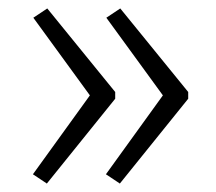

<svg xmlns="http://www.w3.org/2000/svg" viewBox="-20 -477 513 455"><path d="M253 -259 92 -457 59 -435 193 -251 58 -64 91 -42 253 -243ZM426 -259 265 -457 232 -435 366 -251 231 -64 264 -42 426 -243Z"/></svg>

Font: SnT
Style: Regular
Weight: 300
Designer: Natanael Gama
Version: Version 1.001;PS 001.001;hotconv 1.0.70;makeotf.lib2.5.58329